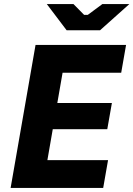

<svg xmlns="http://www.w3.org/2000/svg" viewBox="-20 -920 653 940"><path d="M154 -700H597.2L573.4 -564H286.4L212 -136H509L485.2 0H32ZM212.8 -415.6H527.8L505.2 -287.4H190.2ZM209.2 -900H339.8L391.8 -847.2H409.8L481 -900H613.2L469.8 -771.8H306.2Z"/></svg>

Font: Fixel Italic Variable Display Thin
Style: Italic
Weight: 100
Italic angle: -10°
Designer: AlfaBravo + MacPaw
Foundry: Kyrylo Tkachov, Marchela Mozhyna, Serhii Makarenko, Maria Weinstein, Zakhar Kryvoshyya
Version: Version 1.210;Glyphs 3.2 (3217)